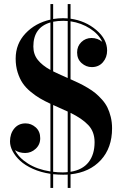

<svg xmlns="http://www.w3.org/2000/svg" viewBox="-20 -850 614 950"><path d="M229.5 -830H243V-756Q268.5 -760 292 -760Q300 -760 315 -759V-830H329V-757.5Q403 -747 456.5 -701.5Q510 -656 510 -600Q510 -566 489.2 -542Q468.5 -518 434 -518Q406 -518 383.8 -537.8Q361.5 -557.5 361.5 -590.5Q361.5 -621.5 382.5 -641.8Q403.5 -662 433 -662Q463 -662 486 -643Q468.5 -681 425.5 -708.8Q382.5 -736.5 329 -744.5V-458Q354.5 -446.5 372.2 -438Q390 -429.5 413.2 -415.8Q436.5 -402 452.2 -389Q468 -376 484.8 -357.2Q501.5 -338.5 511.5 -318.2Q521.5 -298 528 -271.5Q534.5 -245 534.5 -215Q534.5 -118.5 479 -58Q423.5 2.5 329 12.5V80H315V14Q307.5 14.5 292.5 14.5Q269 14.5 243 12V80H229.5V10Q182 3 143 -14.5Q104 -32 79.8 -54.5Q55.5 -77 42.5 -101.8Q29.5 -126.5 29.5 -150Q29.5 -188.5 50.5 -214Q71.5 -239.5 106.5 -239.5Q134.5 -239.5 156.8 -219.8Q179 -200 179 -166Q179 -134.5 156.5 -113.8Q134 -93 104.5 -93Q76 -93 54 -107Q72.5 -70 118 -41Q163.5 -12 229.5 -1.5V-336.5Q199.5 -350.5 177 -363.8Q154.5 -377 130.8 -396.8Q107 -416.5 92 -438.8Q77 -461 67.2 -492.2Q57.5 -523.5 57.5 -560Q57.5 -633 106 -684.5Q154.5 -736 229.5 -753ZM293 -747Q265.5 -747 243 -742.5V-497Q261.5 -487.5 315 -464V-746Q308 -747 293 -747ZM145 -620Q145 -581.5 166.8 -554Q188.5 -526.5 229.5 -504V-739Q145 -714 145 -620ZM290 3Q303 3 315 1.5V-298Q309 -301 243 -330.5V0Q265.5 3 290 3ZM448 -146.5Q448 -198 417.2 -230.8Q386.5 -263.5 329 -291.5V0Q388.5 -9.5 418.2 -47.5Q448 -85.5 448 -146.5Z"/></svg>

Font: Bodoni* 16pt Medium
Style: Regular
Weight: 500
Version: Version 2.3